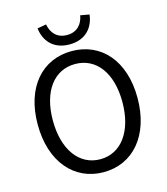

<svg xmlns="http://www.w3.org/2000/svg" viewBox="-135 -1046 1013 1163"><g transform="rotate(-15 371.0 -464.5)"><path d="M371 13C555 13 684 -134 684 -369C684 -604 555 -746 371 -746C187 -746 58 -604 58 -369C58 -134 187 13 371 13ZM371 -68C239 -68 153 -186 153 -369C153 -552 239 -665 371 -665C503 -665 589 -552 589 -369C589 -186 503 -68 371 -68ZM371 -788C474 -788 525 -854 534 -932L478 -942C469 -889 435 -847 371 -847C307 -847 273 -889 264 -942L208 -932C217 -854 268 -788 371 -788Z"/></g></svg>

Font: Noto Sans CJK HK
Style: Regular
Weight: 400
Designer: Ryoko NISHIZUKA 西塚涼子 (kana, bopomofo & ideographs); Paul D. Hunt (Latin, Greek & Cyrillic); Sandoll Communications 산돌커뮤니
Foundry: Adobe
Version: Version 2.004;hotconv 1.0.118;makeotfexe 2.5.65603